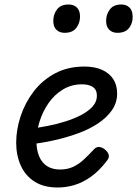

<svg xmlns="http://www.w3.org/2000/svg" viewBox="-20 -815 610 854"><path d="M237 19Q175 19 134 -7Q93 -33 72.5 -78.5Q52 -124 52 -180Q52 -239 72 -299Q92 -359 130.5 -409Q169 -459 225.5 -489Q282 -519 355 -519Q401 -519 433.5 -504.5Q466 -490 483.5 -463.5Q501 -437 501 -399Q501 -358 478 -325Q455 -292 416 -266Q377 -240 326 -221.5Q275 -203 218.5 -190.5Q162 -178 104 -172L113 -242Q151 -247 192.5 -255Q234 -263 273 -275.5Q312 -288 343 -304.5Q374 -321 392.5 -342Q411 -363 411 -389Q411 -416 393 -428Q375 -440 345 -440Q298 -440 260 -417Q222 -394 196 -356.5Q170 -319 156 -274.5Q142 -230 142 -188Q142 -149 154 -120Q166 -91 189.5 -76Q213 -61 247 -61Q280 -61 305.5 -73Q331 -85 353 -105.5Q375 -126 397 -150Q410 -164 424.5 -161Q439 -158 450 -147Q462 -136 464 -124Q466 -112 454 -98Q420 -54 384 -28.5Q348 -3 311 8Q274 19 237 19ZM267 -669Q245 -669 231 -682.5Q217 -696 217 -722Q217 -751 233.5 -773Q250 -795 285 -795Q308 -795 322 -781.5Q336 -768 336 -741Q336 -713 319.5 -691Q303 -669 267 -669ZM502 -669Q480 -669 466 -682.5Q452 -696 452 -722Q452 -751 468.5 -773Q485 -795 520 -795Q542 -795 556 -781.5Q570 -768 570 -741Q571 -713 554.5 -691Q538 -669 502 -669Z"/></svg>

Font: Playwrite DE SAS
Style: Regular
Weight: 400
Designer: Veronika Burian, José Scaglione
Foundry: TypeTogether
Version: Version 1.002